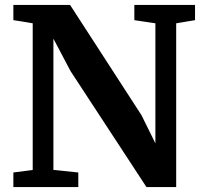

<svg xmlns="http://www.w3.org/2000/svg" viewBox="-20 -763 830 783"><path d="M113.4 -70V-668Q100.4 -670.4 87.1 -672.5Q73.8 -674.6 60.7 -676.8Q47.6 -679 34.5 -680.8V-743H265.7L557.1 -293L613.7 -178.5V-668L527.9 -680.8V-743H775.4V-680.8L698.5 -668V0H577.4L267.9 -472.7L197.8 -605.3V-70.1L299.3 -59.6V0H34.5V-59.6Z"/></svg>

Font: Merriweather 7pt Light
Style: Regular
Weight: 300
Designer: Eben Sorkin
Foundry: Eben Sorkin
Version: Version 2.200;gftools[0.9.31]